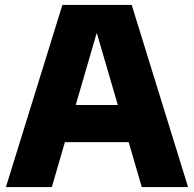

<svg xmlns="http://www.w3.org/2000/svg" viewBox="-20 -760 788 780"><path d="M4 0 233.5 -740H515L744 0H556L364 -657.5H382L190.5 0ZM180.5 -182.5 221 -333.5H526.5L566.5 -182.5Z"/></svg>

Font: Encode Sans SC Condensed Thin ExtraBold
Style: Regular
Weight: 800
Version: Version 3.002